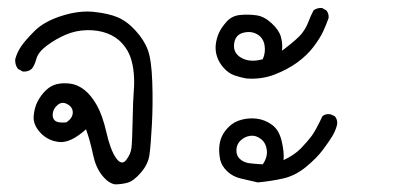

<svg xmlns="http://www.w3.org/2000/svg" viewBox="-20 -284 1040 487"><path d="M271.5 183.6Q254.9 180.7 238.8 160.6Q222.7 140.6 215.8 107.4Q209 74.2 198.2 43.9Q159.2 79.1 130.4 76.2Q101.6 73.2 82.5 52.7Q63.5 32.2 65.4 10.3Q67.4 -11.7 75.7 -27.3Q84 -43 96.7 -55.2Q109.4 -67.4 125 -70.8Q140.6 -74.2 158.7 -71.8Q176.8 -69.3 193.8 -56.2Q210.9 -43 225.6 -17.1Q240.2 8.8 250 52.2Q259.8 95.7 273.9 116.2Q288.1 136.7 299.8 122.1Q311.5 107.4 313.5 90.8Q315.4 74.2 316.4 22Q317.4 -30.3 319.3 -52.7Q321.3 -75.2 319.3 -97.7Q317.4 -120.1 311 -138.7Q304.7 -157.2 290 -173.8Q275.4 -190.4 252.4 -199.2Q229.5 -208 201.2 -207.5Q172.9 -207 147.5 -196.3Q122.1 -185.5 99.6 -168.9Q77.1 -152.3 72.3 -134.8Q67.4 -117.2 60.5 -109.4Q51.8 -101.6 38.1 -102.5L25.4 -109.4Q17.6 -120.1 18.6 -133.8Q23.4 -151.4 33.7 -166.5Q43.9 -181.6 67.9 -205.6Q91.8 -229.5 136.2 -243.7Q180.7 -257.8 217.8 -253.9Q254.9 -250 278.3 -240.2Q301.8 -230.5 323.7 -206.5Q345.7 -182.6 355 -157.2Q364.3 -131.8 366.2 -76.2Q368.2 -20.5 365.2 33.2Q362.3 86.9 358.9 109.9Q355.5 132.8 337.4 153.8Q319.3 174.8 304.2 179.2Q289.1 183.6 271.5 183.6ZM148.4 26.4Q164.1 15.6 164.6 2Q165 -11.7 151.4 -19.5Q137.7 -27.3 126.5 -18.1Q115.2 -8.8 113.8 3.9Q112.3 16.6 120.1 22.5Q127.9 28.3 148.4 26.4Z M633.8 178.7Q612.3 173.8 591.3 168.9Q570.3 164.1 556.2 150.4Q542 136.7 538.6 121.1Q535.2 105.5 536.1 89.8Q537.1 74.2 543 61.5Q548.8 48.8 561.5 36.6Q574.2 24.4 593.3 19.5Q612.3 14.6 631.8 17.1Q651.4 19.5 669.4 32.2Q687.5 44.9 694.3 73.2Q701.2 101.6 699.2 122.1Q726.6 109.4 743.2 92.3Q759.8 75.2 770 61.5Q780.3 47.9 797.9 10.7Q805.7 3.9 818.4 5.9L829.1 10.7Q836.9 19.5 835 32.2Q831.1 47.9 822.8 61.5Q814.5 75.2 798.8 96.2Q783.2 117.2 755.9 139.6Q728.5 162.1 697.3 168.9Q666 175.8 633.8 178.7ZM646.5 132.8Q659.2 114.3 656.7 96.2Q654.3 78.1 641.6 68.4Q628.9 58.6 614.7 60.5Q600.6 62.5 590.3 72.3Q580.1 82 579.6 96.2Q579.1 110.4 588.4 119.1Q597.7 127.9 611.8 129.9Q626 131.8 646.5 132.8ZM604.5 -85Q588.9 -87.9 574.7 -92.8Q560.5 -97.7 548.3 -110.8Q536.1 -124 530.8 -139.6Q525.4 -155.3 527.3 -171.4Q529.3 -187.5 535.6 -201.2Q542 -214.8 555.2 -229.5Q568.4 -244.1 589.8 -246.1Q611.3 -248 630.9 -245.1Q650.4 -242.2 668.9 -225.1Q687.5 -208 692.4 -190.9Q697.3 -173.8 695.3 -155.3Q735.4 -185.5 746.1 -199.7Q756.8 -213.9 762.2 -228.5Q767.6 -243.2 775.4 -257.8Q784.2 -264.6 796.9 -263.7L807.6 -257.8Q814.5 -250 813.5 -238.3Q807.6 -221.7 799.8 -204.6Q792 -187.5 775.4 -165.5Q758.8 -143.6 733.9 -125.5Q709 -107.4 675.8 -94.7Q642.6 -82 604.5 -85ZM646.5 -133.8Q654.3 -151.4 650.9 -169.9Q647.5 -188.5 631.8 -197.3Q616.2 -206.1 596.2 -200.7Q576.2 -195.3 573.7 -171.9Q571.3 -148.4 593.3 -136.7Q615.2 -125 646.5 -133.8Z"/></svg>

Font: JasonHandwriting2
Style: Regular
Weight: 400
Version: Version 1.05.10